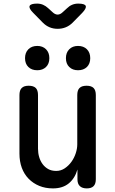

<svg xmlns="http://www.w3.org/2000/svg" viewBox="-20 -1036 640 1066"><path d="M409 -234V-508Q409 -535 421.5 -547.5Q434 -560 461 -560Q487 -560 499.5 -547.5Q512 -535 512 -508V-41Q512 -15 499.5 -2.5Q487 10 462 10Q437 10 423.5 -2.5Q410 -15 410 -41V-95Q396 -46 362 -18Q328 10 274 10Q232 10 198 -4Q164 -18 139 -43.5Q114 -69 101 -104.5Q88 -140 88 -183V-508Q88 -535 100.5 -547.5Q113 -560 139 -560Q166 -560 178.5 -547.5Q191 -535 191 -508V-210Q191 -186 197.5 -164Q204 -142 216.5 -125Q229 -108 247.5 -97.5Q266 -87 292 -87Q318 -87 339.5 -101.5Q361 -116 376.5 -137.5Q392 -159 400.5 -185Q409 -211 409 -234ZM413 -646Q383 -646 364.5 -664Q346 -682 346 -713Q346 -744 364.5 -762.5Q383 -781 413 -781Q444 -781 462.5 -762.5Q481 -744 481 -713Q481 -682 462.5 -664Q444 -646 413 -646ZM187 -646Q156 -646 137.5 -664Q119 -682 119 -713Q119 -744 137.5 -762.5Q156 -781 187 -781Q217 -781 235.5 -762.5Q254 -744 254 -713Q254 -682 235.5 -664Q217 -646 187 -646ZM186 -1016Q204 -1016 219 -1009.5Q234 -1003 247 -991L270 -970Q285 -955 300 -955Q315 -955 330 -970L352 -990Q365 -1003 380.5 -1009.5Q396 -1016 414 -1016Q451 -1016 456 -1003Q461 -990 436 -964L383 -910Q366 -893 345 -884.5Q324 -876 300 -876Q276 -876 255.5 -884.5Q235 -893 218 -910L164 -965Q139 -990 144.5 -1003Q150 -1016 186 -1016Z"/></svg>

Font: Maple Mono Normal NL Medium
Style: Regular
Weight: 500
Monospace: yes
Designer: subframe7536
Version: Version 7.000